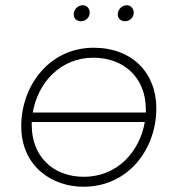

<svg xmlns="http://www.w3.org/2000/svg" viewBox="-20 -707 677 732"><path d="M298 5C469 5 576 -138 576 -294C576 -429 484 -525 337 -525C168 -525 61 -380 61 -226C61 -73 178 5 298 5ZM300 -33C179 -33 101 -114 101 -230V-242H532C513 -129 427 -33 300 -33ZM289 -626C306 -626 322 -640 322 -659C322 -674 312 -687 295 -687C277 -687 261 -671 261 -652C261 -637 272 -626 289 -626ZM457 -626C474 -626 490 -640 490 -659C490 -674 479 -687 463 -687C445 -687 429 -671 429 -652C429 -637 440 -626 457 -626ZM105 -278C124 -391 210 -487 336 -487C450 -487 536 -413 536 -290V-278Z"/></svg>

Font: Fixel Display 20240404 ExLight
Style: Italic
Weight: 200
Italic angle: -10°
Designer: AlfaBravo + MacPaw
Foundry: Kyrylo Tkachov, Marchela Mozhyna, Serhii Makarenko, Maria Weinstein, Zakhar Kryvoshyya
Version: Version 1.211;Glyphs 3.2 (3225)